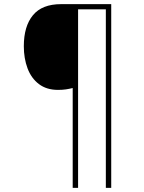

<svg xmlns="http://www.w3.org/2000/svg" viewBox="-20 -780 695 927"><path d="M517 127H491V-735H357V127H331V-355Q315 -351 298.5 -348.5Q282 -346 260 -346Q205 -346 168 -374Q131 -402 113 -450Q95 -498 95 -557Q95 -653 139 -706.5Q183 -760 275 -760H517Z"/></svg>

Font: Noto Sans Devanagari Thin
Style: Regular
Weight: 100
Designer: Jelle Bosma - Monotype Design Team
Foundry: Monotype Imaging Inc.
Version: Version 2.004; ttfautohint (v1.8.4.7-5d5b)